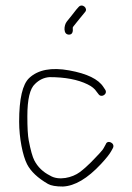

<svg xmlns="http://www.w3.org/2000/svg" viewBox="-20 -708 484 702"><path d="M234 -581.5C243.8 -582.3 247.8 -590.8 246 -607C246 -608.3 248 -611.3 252 -616C260.6 -626 281.7 -653.7 291 -664C303.3 -677.6 280.1 -697.7 267 -682L259 -673C247 -658 237.6 -645 224.5 -629.5C213.4 -616.3 209.4 -579.5 234 -581.5ZM364 -381 358 -390C339.8 -418.6 298.2 -438.8 233.2 -450.6C168.3 -462.4 119.5 -453.2 87 -423C62.3 -400 50 -346.7 50 -263.1C50 -203.6 62.9 -138.8 79 -107.5C92.6 -81.1 118.1 -57.1 155.4 -35.5C166.4 -29.2 184.6 -26 210 -26C253.5 -28 299.8 -55.3 349 -108.1C368.3 -128.8 380.9 -144.8 387 -156L393 -167C402 -185 372.7 -198.2 367 -181L361 -170C357.7 -163.3 352.3 -156.2 345 -148.5C322.7 -125.2 302.3 -101.7 271.8 -78.7C244.6 -58.2 194.5 -46.3 163 -66C137.2 -78.9 118 -97.4 105.5 -121.5C98.8 -134.4 91.9 -158.9 85 -195C81.7 -212.3 80 -241.7 80 -283C80 -344.9 89.3 -384.2 108 -401C123.2 -416.2 140.9 -424.6 161 -426C217.9 -426 264.3 -417.2 300.2 -399.6C315.7 -392.1 326.6 -383.2 333 -373L340 -364C350.7 -348 376 -365 364 -381Z"/></svg>

Font: MewTooHand
Style: Regular
Weight: 400
Designer: Mew Too, Robert Jablonski
Version: Version 0.77